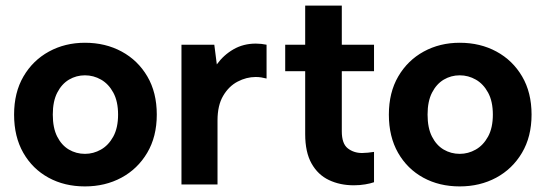

<svg xmlns="http://www.w3.org/2000/svg" viewBox="-20 -660 1952 687"><path d="M283.9 7Q210.9 7 153.7 -24.2Q96.4 -55.5 63.4 -113.1Q30.4 -170.8 30.4 -250Q30.4 -329 64 -386.5Q97.6 -444 155.1 -475.5Q212.7 -507 283.9 -507Q357.3 -507 415.4 -475.5Q473.5 -444 507.2 -386.5Q541 -329 541 -250Q541 -171 506.7 -113.2Q472.5 -55.5 414.4 -24.2Q356.3 7 283.9 7ZM284.2 -109.5Q314.2 -109.5 341.1 -124.7Q368.1 -139.9 385.3 -171.2Q402.5 -202.5 402.5 -249.9Q402.5 -297.3 385.5 -328.5Q368.6 -359.7 341.6 -375.1Q314.7 -390.5 283.9 -390.5Q253.1 -390.5 226.9 -375.1Q200.8 -359.6 184.9 -328.6Q168.9 -297.6 168.9 -250Q168.9 -202.4 184.6 -171.4Q200.3 -140.4 226.4 -124.9Q252.6 -109.5 284.2 -109.5Z M629.3 0V-500H746.8L755.8 -429.5Q779.8 -463 815.3 -483.5Q850.8 -504 895.3 -504Q904.8 -504 914.6 -503Q924.3 -502 933.8 -500V-379Q924.3 -381.5 914.8 -383Q905.3 -384.5 894.8 -384.5Q861.8 -384.5 830.3 -368Q798.8 -351.6 778.6 -317.3Q758.3 -283.1 758.3 -229.1V0Z M1318.3 -8Q1305.8 -3.5 1286.7 -0.3Q1267.7 3 1246.1 3Q1196.5 3 1157 -15.8Q1117.5 -34.5 1094.7 -75.1Q1072 -115.6 1072 -180.2V-405.2H1000.5V-500H1072V-640H1203V-500H1318.3V-405.2H1203V-190.2Q1203 -145.9 1224.4 -129.2Q1245.9 -112.5 1275.3 -112.5Q1284.3 -112.5 1296.5 -113.7Q1308.8 -115 1318.3 -116.5Z M1624.9 7Q1551.9 7 1494.7 -24.2Q1437.4 -55.5 1404.4 -113.1Q1371.4 -170.8 1371.4 -250Q1371.4 -329 1405 -386.5Q1438.6 -444 1496.1 -475.5Q1553.7 -507 1624.9 -507Q1698.3 -507 1756.4 -475.5Q1814.5 -444 1848.2 -386.5Q1882 -329 1882 -250Q1882 -171 1847.7 -113.2Q1813.5 -55.5 1755.4 -24.2Q1697.3 7 1624.9 7ZM1625.2 -109.5Q1655.2 -109.5 1682.1 -124.7Q1709.1 -139.9 1726.3 -171.2Q1743.5 -202.5 1743.5 -249.9Q1743.5 -297.3 1726.5 -328.5Q1709.6 -359.7 1682.6 -375.1Q1655.7 -390.5 1624.9 -390.5Q1594.1 -390.5 1567.9 -375.1Q1541.8 -359.6 1525.9 -328.6Q1509.9 -297.6 1509.9 -250Q1509.9 -202.4 1525.6 -171.4Q1541.3 -140.4 1567.4 -124.9Q1593.6 -109.5 1625.2 -109.5Z"/></svg>

Font: Envelope Sans Variable
Style: Regular
Weight: 500
Designer: Andreas Rasmussen / Norman Anderson
Foundry: mail.de GmbH
Version: Version 1.150